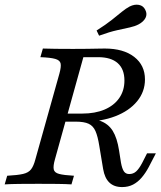

<svg xmlns="http://www.w3.org/2000/svg" viewBox="-27 -775 675 807"><path d="M-7.3 0 3.2 -36.3Q47.6 -38.7 70.2 -44Q92.7 -49.2 103.6 -63.3Q114.5 -77.4 121.8 -105.6L222.6 -465.3Q230.6 -494.4 227.8 -508.1Q225 -521.8 205.2 -527.4Q185.5 -533.1 142.7 -534.7L153.2 -571Q175 -570.2 207.7 -569.8Q240.3 -569.4 279.8 -569.4Q313.7 -569.4 340.3 -569.8Q366.9 -570.2 385.9 -570.6Q404.8 -571 413.7 -571Q491.9 -571 537.1 -535.9Q582.3 -500.8 582.3 -441.1Q582.3 -389.5 549.2 -349.2Q516.1 -308.9 457.3 -286.3Q398.4 -263.7 322.6 -263.7H240.3L250 -297.6H318.5Q372.6 -297.6 412.5 -314.5Q452.4 -331.5 474.2 -362.9Q496 -394.4 496 -436.3Q496 -484.7 467.7 -509.7Q439.5 -534.7 385.5 -534.7H323.4L204 -105.6Q196 -77.4 198.8 -63.3Q201.6 -49.2 221.4 -44Q241.1 -38.7 283.9 -36.3L273.4 0Q250 -1.6 213.3 -2Q176.6 -2.4 134.7 -2.4Q91.1 -2.4 54.4 -2Q17.7 -1.6 -7.3 0ZM486.3 11.3Q452.4 11.3 432.7 -7.7Q412.9 -26.6 406.5 -64.5L390.3 -162.1Q383.9 -202.4 374.2 -224.2Q364.5 -246 345.6 -254.8Q326.6 -263.7 291.1 -263.7L301.6 -279.8Q358.9 -279.8 393.5 -267.3Q428.2 -254.8 446.8 -225Q465.3 -195.2 473.4 -142.7L481.5 -91.1Q486.3 -65.3 494 -54.4Q501.6 -43.5 516.1 -43.5Q533.1 -43.5 545.2 -54.4Q557.3 -65.3 570.2 -89.5L591.1 -130.6H628.2L597.6 -71.8Q584.7 -47.6 568.5 -28.6Q552.4 -9.7 532.3 0.8Q512.1 11.3 486.3 11.3ZM389.5 -625 379 -646.8Q418.5 -671.8 443.1 -691.5Q467.7 -711.3 485.1 -725.4Q502.4 -739.5 517.7 -747.6Q538.7 -758.1 557.3 -754.4Q575.8 -750.8 583.9 -733.1Q592.7 -716.1 584.7 -700Q576.6 -683.9 555.6 -672.6Q540.3 -664.5 518.5 -659.7Q496.8 -654.8 465.3 -648Q433.9 -641.1 389.5 -625Z"/></svg>

Font: Playfair 9pt
Style: Italic
Weight: 400
Italic angle: -15.6°
Designer: Claus Eggers Sørensen
Foundry: Claus Eggers Sørensen
Version: Version 2.001;gftools[0.9.30]